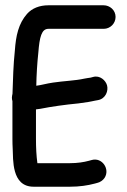

<svg xmlns="http://www.w3.org/2000/svg" viewBox="-20 -689 481 726"><path d="M372 -669H163C129.5 -669 101.4 -658 82.2 -636.5C49.9 -599.6 40.1 -554.2 36.1 -497.2C30.4 -443.4 29.2 -392.3 27.2 -334.1C26.6 -332.4 25 -324.4 25 -320C25 -315.5 25.6 -311 27 -306.4V-164C27 -150.9 27.3 -138.4 28 -126.5C30.3 -87.8 22.4 17 107 17H245C279.8 17 311.7 12.4 338.6 5.1L348.4 2.4C357.5 0.6 369.6 -7.2 375.5 -16.5C396.8 -49.6 366 -94.7 327.4 -84.1L316.4 -81.1C296.4 -75.7 272.3 -72 245 -72H121.4C117.5 -99.5 116 -131.4 116 -164V-275.4C120.3 -275.7 127 -276.5 131.9 -277.5C174.2 -285.9 225.9 -293.2 277.4 -298.1C277.6 -298.1 278.2 -298.2 278.5 -298.3L313.5 -303.3C322.6 -304.5 330.8 -307 339.3 -308.4L350.5 -310.4C379.9 -315.8 390.5 -345.9 384.7 -366.5C379.6 -384.8 358.2 -405.1 332.4 -398.1L322.6 -395.5C315.3 -394.2 305.6 -393.3 297.4 -391.4C266.9 -384.3 219.5 -382.6 180.4 -376.7C155.8 -373.2 136.6 -367.1 117.2 -364.8C118 -406.6 120.6 -449.5 124.9 -489.7C129.5 -549 137.1 -580 163 -580H372C396.8 -580 417 -600.2 417 -625C417 -651 395 -669 372 -669Z"/></svg>

Font: Just Breathe
Style: Bd
Weight: 400
Foundry: Cannot Into Space Fonts
Version: Version 0.72